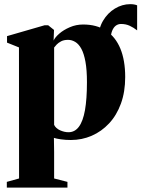

<svg xmlns="http://www.w3.org/2000/svg" viewBox="-20 -646 664 901"><path d="M493.5 -341 450 -409 442 -465.5Q442 -512 463.5 -548.5Q485 -585 519.2 -605.8Q553.5 -626.5 591 -626.5Q610.5 -626.5 623.5 -621V-503.5Q607 -516.5 588.8 -525Q570.5 -533.5 548 -533.5Q534.5 -533.5 523.8 -525.8Q513 -518 506.2 -501.2Q499.5 -484.5 498.5 -457ZM12 234.5V207.5L69.5 191.5L69 -423.5L13 -446V-476.5L189.5 -527.5H206L233.5 -505.5L231.5 -455.5Q238 -470.5 258 -488Q278 -505.5 307.5 -518.2Q337 -531 370 -531Q434 -531 478 -502Q522 -473 544.8 -418Q567.5 -363 567.5 -284.5Q567.5 -215 547.5 -160Q527.5 -105 492 -67Q456.5 -29 410.5 -9Q364.5 11 312.5 11Q288 11 265.5 7.8Q243 4.5 233 1L234 66.5V191.5L296.5 207.5V234.5ZM301.5 -25.5Q331 -25.5 350.2 -51.2Q369.5 -77 378.8 -129.2Q388 -181.5 388 -260.5Q388 -318 381 -356.2Q374 -394.5 361.8 -417Q349.5 -439.5 333.2 -449.2Q317 -459 299.5 -459Q279.5 -459 266.5 -452Q253.5 -445 245.8 -436.8Q238 -428.5 234 -423V-60Q242 -43.5 262 -34.5Q282 -25.5 301.5 -25.5Z"/></svg>

Font: Merriweather 120pt Black
Style: Regular
Weight: 900
Designer: Eben Sorkin
Foundry: Eben Sorkin
Version: Version 2.100